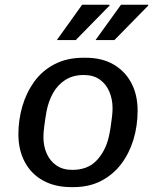

<svg xmlns="http://www.w3.org/2000/svg" viewBox="-20 -758 640 788"><path d="M273.2 10Q205 10 156.1 -17.4Q107.2 -44.8 81.4 -93.8Q55.5 -142.8 55.5 -207Q55.5 -265.5 71.6 -321.4Q87.8 -377.2 120.2 -422.5Q152.8 -467.8 203.6 -494.4Q254.5 -521 323 -521H331.5Q398.5 -521 445.9 -493.5Q493.2 -466 519 -417.5Q544.8 -369 544.8 -304Q544.8 -241 527.5 -184.4Q510.2 -127.8 476.8 -84Q443.2 -40.2 394.2 -15.1Q345.2 10 281 10ZM276.5 -60.8Q340 -60.8 376.2 -99.1Q412.5 -137.5 426 -194.2Q431 -215.2 434.2 -237.5Q437.5 -259.8 439.8 -279.6Q442 -299.5 442 -313.8Q442 -350.2 428.9 -381.5Q415.8 -412.8 389.5 -431.5Q363.2 -450.2 323.8 -450.2Q279.5 -450.2 247.9 -429.9Q216.2 -409.5 197.4 -375.5Q178.5 -341.5 170.8 -300Q165.2 -268 161.8 -241.1Q158.2 -214.2 158.2 -195.2Q158.2 -158 171.8 -127.6Q185.2 -97.2 211.6 -79Q238 -60.8 276.5 -60.8ZM372 -593.5 476.5 -738.5H587.8L588.8 -735.5L449.5 -593.5ZM213.2 -593.5 317 -738.5H428.2L430 -735.5L290.8 -593.5Z"/></svg>

Font: Chivo Mono Medium
Style: Italic
Weight: 500
Italic angle: -8.05°
Monospace: yes
Designer: Hector Gatti
Foundry: Omnibus-Type
Version: Version 1.008